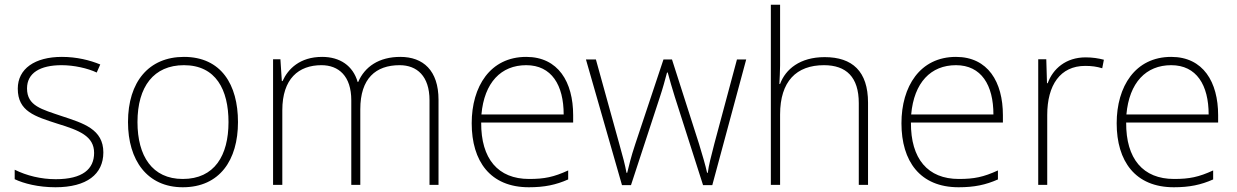

<svg xmlns="http://www.w3.org/2000/svg" viewBox="-20 -780 5218 810"><path d="M416 -137C416 -235 332 -260 241 -290C156 -319 94 -333 94 -407C94 -472 149 -505 240 -505C292 -505 350 -492 388 -474L403 -508C359 -526 304 -540 241 -540C127 -540 55 -490 55 -406C55 -310 127 -289 223 -258C314 -230 377 -206 377 -135C377 -67 329 -24 215 -24C153 -24 92 -39 42 -64V-24C80 -6 141 10 214 10C346 10 416 -45 416 -137Z M984 -265C984 -423 913 -540 756 -540C608 -540 520 -435 520 -265C520 -104 601 10 751 10C907 10 984 -105 984 -265ZM560 -265C560 -415 629 -505 756 -505C891 -505 944 -401 944 -265C944 -124 885 -25 751 -25C622 -25 560 -122 560 -265Z M1669 -540C1579 -540 1519 -499 1491 -434H1489C1469 -503 1414 -540 1339 -540C1245 -540 1195 -489 1172 -438H1169L1163 -530H1132V0H1171V-315C1171 -448 1240 -505 1336 -505C1409 -505 1462 -459 1462 -357V0H1500V-319C1500 -449 1565 -505 1666 -505C1739 -505 1792 -459 1792 -357V0H1830V-359C1830 -483 1765 -540 1669 -540Z M2200 -540C2048 -540 1970 -415 1970 -260C1970 -100 2048 10 2211 10C2277 10 2325 0 2377 -23V-61C2316 -33 2277 -25 2212 -25C2081 -25 2009 -110 2010 -263H2398V-294C2398 -434 2335 -540 2200 -540ZM2200 -505C2307 -505 2358 -421 2358 -297H2011C2023 -432 2094 -505 2200 -505Z M2827 -371 2946 1H2985L3128 -529H3089L2994 -175C2979 -117 2970 -83 2966 -51H2963C2956 -84 2944 -123 2929 -173L2815 -529H2779L2660 -172C2641 -115 2634 -83 2626 -51H2623C2617 -84 2609 -115 2592 -175L2494 -529H2452L2604 1H2642L2764 -371C2776 -407 2785 -440 2794 -474H2797C2806 -440 2815 -410 2827 -371Z M3271 -504V-760H3232V0H3271V-297C3271 -437 3340 -505 3456 -505C3550 -505 3603 -455 3603 -345V0H3642V-347C3642 -479 3576 -539 3459 -539C3355 -539 3294 -488 3271 -426H3268C3269 -454 3271 -475 3271 -504Z M4013 -540C3861 -540 3783 -415 3783 -260C3783 -100 3861 10 4024 10C4090 10 4138 0 4190 -23V-61C4129 -33 4090 -25 4025 -25C3894 -25 3822 -110 3823 -263H4211V-294C4211 -434 4148 -540 4013 -540ZM4013 -505C4120 -505 4171 -421 4171 -297H3824C3836 -432 3907 -505 4013 -505Z M4560 -538C4477 -538 4422 -490 4400 -429H4397L4394 -530H4360V0H4398V-295C4398 -421 4453 -502 4558 -502C4586 -502 4607 -499 4630 -492L4637 -528C4614 -534 4589 -538 4560 -538Z M4921 -540C4769 -540 4691 -415 4691 -260C4691 -100 4769 10 4932 10C4998 10 5046 0 5098 -23V-61C5037 -33 4998 -25 4933 -25C4802 -25 4730 -110 4731 -263H5119V-294C5119 -434 5056 -540 4921 -540ZM4921 -505C5028 -505 5079 -421 5079 -297H4732C4744 -432 4815 -505 4921 -505Z"/></svg>

Font: Noto Sans Thai Looped ExtraLight
Style: Regular
Weight: 200
Designer: Sasikarn Vongin, Ben Mitchell
Foundry: The Fontpad Ltd
Version: Version 1.001